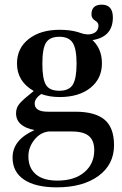

<svg xmlns="http://www.w3.org/2000/svg" viewBox="-20 -560 523 825"><path d="M224 245Q133 245 83.5 212Q34 179 34 117Q34 41 128 -1Q49 -17 49 -73Q49 -93 59 -108Q69 -123 96 -145L125 -169Q53 -210 53 -287Q53 -353 103.5 -392.5Q154 -432 236 -432Q325 -432 371.5 -393Q418 -354 418 -288Q418 -222 368.5 -182.5Q319 -143 236 -143Q193 -143 157 -156Q129 -137 129 -115Q129 -80 186 -80H304Q388 -80 429 -46Q470 -12 470 64Q470 147 403 196Q336 245 224 245ZM227 216Q300 216 342.5 180Q385 144 385 85Q385 44 362 24.5Q339 5 289 5H189Q153 9 127.5 41Q102 73 102 112Q102 161 133.5 188.5Q165 216 227 216ZM235 -170Q277 -170 293 -196.5Q309 -223 309 -287Q309 -350 292.5 -376Q276 -402 235 -402Q194 -402 178 -377Q162 -352 162 -286Q162 -222 177 -196Q192 -170 235 -170ZM365 -386 324 -419Q356 -407 379.5 -416Q403 -425 403 -451Q403 -463 388 -472Q373 -481 373 -498Q373 -540 417 -540Q465 -540 465 -485Q465 -396 365 -386Z"/></svg>

Font: UnnaMedium
Style: Regular
Weight: 500
Designer: Jorge de Buen Unna
Foundry: Omnibus-Type
Version: Version 2.008;hotconv 1.0.109;makeotfexe 2.5.65596